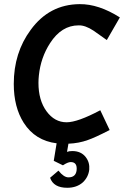

<svg xmlns="http://www.w3.org/2000/svg" viewBox="-20 -680 609 919"><path d="M301.8 218.8Q236.3 218.8 219.7 170.9L259.8 136.7Q285.2 168.9 307.6 168.9Q342.8 168.9 346.7 134.8Q350.6 95.7 318.4 95.7Q304.7 95.7 281.2 111.3L237.3 89.8L251 5.9Q148.4 -6.8 93.8 -91.8Q45.9 -167 45.9 -278.3Q45.9 -427.7 127 -537.1Q215.8 -659.2 361.3 -660.2Q452.1 -661.1 553.7 -596.7L491.2 -488.3Q459 -511.7 427.7 -533.2Q387.7 -559.6 356.4 -558.6Q274.4 -558.6 219.7 -473.6Q174.8 -404.3 166 -318.4Q164.1 -300.8 164.1 -283.2Q164.1 -200.2 202.6 -147.5Q241.2 -94.7 298.8 -94.7Q351.6 -94.7 460 -152.3L504.9 -57.6Q432.6 -20.5 400.4 -9.8Q357.4 5.9 307.6 7.8L300.8 46.9Q310.5 43 326.2 43Q368.2 43 390.6 72.3Q410.2 97.7 407.2 131.8Q403.3 167 377 192.4Q347.7 218.8 301.8 218.8Z"/></svg>

Font: Puritan
Style: BoldItalic
Weight: 700
Version: 2.1